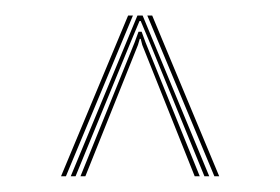

<svg xmlns="http://www.w3.org/2000/svg" viewBox="-20 -820 360 247"><path d="M71 -593.2 156.8 -800H163.5L249.2 -593.2H243L171 -769.2L161 -793H159.5L149.5 -769.2L77.2 -593.2ZM58.5 -593.2 144.8 -800H151L64.8 -593.2ZM83.5 -593.2 153.2 -765.5 158.2 -779.2H162.2L167.2 -765.5L237 -593.2H230.5L163 -762.2L161 -770H159.8L157.5 -762.2L89.8 -593.2ZM255.8 -593.2 169.5 -800H175.8L262 -593.2Z"/></svg>

Font: Big Shoulders Inline Display ExtraLight
Style: Regular
Weight: 250
Version: Version 2.002